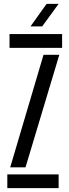

<svg xmlns="http://www.w3.org/2000/svg" viewBox="-20 -977 360 997"><path d="M29.5 -728.5V-800H302.5V-728.5ZM33 -108 206 -692.5H288L112.5 -108ZM18 0V-71.5H284.5V0ZM138.5 -840 222 -957H284.5L199 -840Z"/></svg>

Font: Big Shoulders Stencil Text
Style: Regular
Weight: 400
Designer: Patric King
Foundry: XO Type Co
Version: Version 1.000